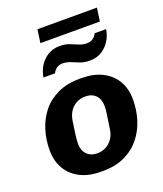

<svg xmlns="http://www.w3.org/2000/svg" viewBox="-157 -965 915 1077"><g transform="rotate(-20 300.5 -426.5)"><path d="M258 10Q187 10 135.5 -16Q84 -42 56 -89.5Q28 -137 28 -202Q28 -263 45.5 -320.5Q63 -378 99 -423Q135 -468 191 -494.5Q247 -521 322 -521H336Q406 -521 457.5 -495Q509 -469 537 -422Q565 -375 565 -309Q565 -248 547.5 -191Q530 -134 493.5 -88.5Q457 -43 401.5 -16.5Q346 10 270 10ZM275 -94Q304 -94 327.5 -107Q351 -120 366.5 -143Q382 -166 386 -196Q393 -241 398 -276Q403 -311 403 -329Q403 -370 380.5 -393.5Q358 -417 318 -417Q289 -417 265.5 -404.5Q242 -392 226.5 -369Q211 -346 206 -315Q199 -271 194.5 -236Q190 -201 190 -182Q190 -142 212.5 -118Q235 -94 275 -94ZM135 -597Q141 -634 160 -664.5Q179 -695 210 -713.5Q241 -732 279 -732Q313 -732 337.5 -722.5Q362 -713 383.5 -703.5Q405 -694 431 -694Q452 -694 467 -704.5Q482 -715 490 -732H558Q553 -695 533.5 -664.5Q514 -634 484 -615.5Q454 -597 415 -597Q381 -597 357 -606Q333 -615 311.5 -624.5Q290 -634 262 -635Q242 -635 227 -624.5Q212 -614 204 -597ZM185 -784 196 -863H551L540 -784Z"/></g></svg>

Font: Chivo Medium
Style: Bold Italic
Weight: 700
Italic angle: -8.05°
Version: Version 2.002